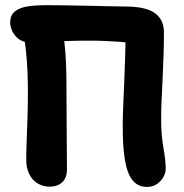

<svg xmlns="http://www.w3.org/2000/svg" viewBox="-20 -725 725 757"><path d="M560 12Q523 12 501.8 -15.3Q480.6 -42.6 471.9 -97.9Q463.2 -153.2 464 -235.8Q464 -265.8 465.9 -309.3Q467.8 -352.8 469.9 -402.6Q472 -452.4 473.5 -501.9Q475 -551.4 475 -593.4L504.8 -553.4Q483.6 -557.8 455.8 -559.9Q428 -562 395.8 -563.4Q363.6 -564.8 328.2 -564.8Q284.2 -564.8 237.7 -563Q191.2 -561.2 154.1 -559.4Q117 -557.6 99.8 -557.6Q71.2 -557.6 53.6 -571.2Q36 -584.8 28.1 -603.1Q20.2 -621.4 20.2 -635.2Q20.2 -666 39.6 -680.7Q59 -695.4 90.5 -700Q122 -704.6 157.8 -704.6Q196 -704.6 238.9 -703.9Q281.8 -703.2 325.2 -702.3Q368.6 -701.4 408.5 -700.5Q448.4 -699.6 479.8 -699.2Q558.4 -698.2 592.4 -672Q626.4 -645.8 626.4 -597.4Q626.4 -555.4 624.9 -509.6Q623.4 -463.8 621.3 -418.7Q619.2 -373.6 617.3 -333.8Q615.4 -294 615.4 -264Q614.6 -198.2 624 -144.4Q633.4 -90.6 633.4 -59.6Q633.4 -44 624.4 -27.5Q615.4 -11 598.8 0.5Q582.2 12 560 12ZM175.4 11Q149.6 11 128.4 -1.8Q107.2 -14.6 95.3 -38.5Q83.4 -62.4 83.4 -95.6Q83.4 -123.4 85 -165.8Q86.6 -208.2 88.3 -258.5Q90 -308.8 90 -359.8Q90 -398.8 88.3 -441.9Q86.6 -485 82.1 -527.2Q77.6 -569.4 69 -604L219.8 -638.8Q229.2 -600 234 -558Q238.8 -516 240.4 -472.9Q242 -429.8 242 -385Q242 -355 242.3 -317Q242.6 -279 242.8 -238.7Q243 -198.4 243.2 -161.7Q243.4 -125 243.7 -97.4Q244 -69.8 244 -57.8Q244 -23.6 225.2 -6.3Q206.4 11 175.4 11Z"/></svg>

Font: Shantell Sans Light
Style: Regular
Weight: 300
Designer: Stephen Nixon, Anya Danilova, Shantell Martin
Foundry: Arrow Type
Version: Version 1.011;[c5ecc13dd]